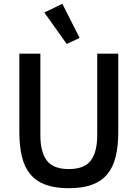

<svg xmlns="http://www.w3.org/2000/svg" viewBox="-20 -981 726 1013"><path d="M193 -698V-268Q193 -179 227 -134Q261 -89 343 -89Q425 -89 459 -134Q493 -179 493 -268V-698H604V-286Q604 -209 590 -153Q576 -97 545 -60.5Q514 -24 464.5 -6Q415 12 343 12Q271 12 221.5 -6Q172 -24 141 -60.5Q110 -97 96 -153Q82 -209 82 -286V-698ZM214 -915 309 -961 400 -781 332 -749Z"/></svg>

Font: IBM Plex Thai Medium
Style: Regular
Weight: 500
Designer: Mike Abbink, Paul van der Laan, Pieter van Rosmalen, Ben Mitchell, Mark Frömberg
Foundry: Bold Monday
Version: Version 1.0